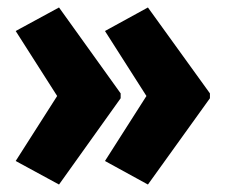

<svg xmlns="http://www.w3.org/2000/svg" viewBox="-20 -532 603 514"><path d="M138 -512 303 -282V-269L138 -38L22 -101L133 -275L22 -449ZM376 -512 542 -282V-269L376 -38L261 -101L372 -275L261 -449Z"/></svg>

Font: Noto Sans Mono SemiCondensed Black
Style: Regular
Weight: 900
Width: 4
Designer: Monotype Design Team
Foundry: Monotype Imaging Inc.
Version: Version 2.014; ttfautohint (v1.8.4.7-5d5b)